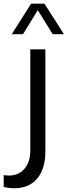

<svg xmlns="http://www.w3.org/2000/svg" viewBox="-75 -752 362 1026"><path d="M-55.2 247.6V183.6Q-47.4 185.1 -40.3 185.5Q-33.2 186 -26.4 186Q24.4 186 55.7 149.9Q86.9 113.8 86.9 52.7V-488.3H167.5V55.7Q167.5 150.4 123.8 202.1Q80.1 253.9 1.5 253.9Q-11.7 253.9 -25.9 252.2Q-40 250.5 -55.2 247.6ZM266.6 -569.3H206.5L127 -697.8L47.9 -569.3H-12.2L91.3 -732.4H162.6Z"/></svg>

Font: Kumbh Sans
Style: Regular
Weight: 400
Version: Version 1.005